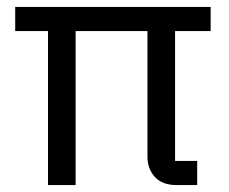

<svg xmlns="http://www.w3.org/2000/svg" viewBox="-20 -536 662 556"><path d="M487 -70H551V0H492Q450 0 428.5 -23.5Q407 -47 407 -82V-446H199V0H119V-446H24V-516H590V-446H487Z"/></svg>

Font: IBM Plex Sans
Style: Regular
Weight: 400
Designer: Mike Abbink, Paul van der Laan, Pieter van Rosmalen
Foundry: Bold Monday
Version: Version 3.005